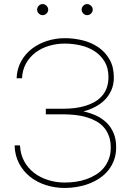

<svg xmlns="http://www.w3.org/2000/svg" viewBox="-20 -907 640 937"><path d="M293.5 -376.5Q318.8 -376.5 344.7 -379.6Q370.6 -382.8 394.8 -389.9Q418.9 -397 439.7 -408.4Q460.4 -419.9 476.1 -437Q491.7 -454.1 500.5 -477.3Q509.3 -500.5 509.3 -530.8Q509.3 -575.2 490.5 -606.4Q471.7 -637.7 441.4 -657.2Q411.1 -676.8 373 -685.5Q335 -694.3 295.9 -694.3Q256.8 -694.3 220.2 -683.6Q183.6 -672.9 154.5 -651.4Q125.5 -629.9 107.4 -598.1Q89.4 -566.4 87.4 -524.9H61Q63 -571.8 83.3 -608.2Q103.5 -644.5 136.2 -669.4Q168.9 -694.3 210.4 -707.5Q252 -720.7 295.9 -720.7Q340.8 -720.7 384 -710Q427.2 -699.2 460.9 -675.8Q494.6 -652.3 515.1 -616Q535.6 -579.6 535.6 -528.8Q535.6 -494.1 523.4 -466.8Q511.2 -439.5 491 -419.2Q470.7 -398.9 443.8 -385Q417 -371.1 387.2 -363.3Q419.9 -356.4 449 -343Q478 -329.6 499.8 -308.6Q521.5 -287.6 534.2 -257.8Q546.9 -228 546.9 -188.5Q546.9 -154.3 536.6 -126.2Q526.4 -98.1 508.5 -75.9Q490.7 -53.7 466.6 -37.6Q442.4 -21.5 414.6 -10.7Q386.7 0 356.4 5.1Q326.2 10.3 295.9 10.3Q248.5 10.3 205.1 -3.4Q161.6 -17.1 127.9 -43.5Q94.2 -69.8 73.5 -108.6Q52.7 -147.5 51.3 -197.3H77.6Q79.6 -153.3 98.4 -119.4Q117.2 -85.4 147.2 -62.7Q177.2 -40 215.8 -28.1Q254.4 -16.1 295.9 -16.1Q322.8 -16.1 349.9 -20Q377 -23.9 401.9 -32.7Q426.8 -41.5 448.5 -54.9Q470.2 -68.4 486.1 -87.4Q502 -106.4 511.2 -131.1Q520.5 -155.8 520.5 -186.5Q520.5 -219.2 511.2 -243.9Q502 -268.6 486.1 -286.4Q470.2 -304.2 448.2 -316.2Q426.3 -328.1 401.1 -335.4Q376 -342.8 348.4 -345.7Q320.8 -348.6 293.5 -349.1H203.6V-376.5ZM161.1 -859.9Q161.1 -870.6 169.2 -878.9Q177.2 -887.2 188 -887.2Q198.7 -887.2 207 -878.9Q215.3 -870.6 215.3 -859.9Q215.3 -849.1 207 -841.1Q198.7 -833 188 -833Q177.2 -833 169.2 -841.1Q161.1 -849.1 161.1 -859.9ZM378.4 -859.9Q378.4 -870.6 386.5 -878.9Q394.5 -887.2 405.3 -887.2Q416 -887.2 424.3 -878.9Q432.6 -870.6 432.6 -859.9Q432.6 -849.1 424.3 -841.1Q416 -833 405.3 -833Q394.5 -833 386.5 -841.1Q378.4 -849.1 378.4 -859.9Z"/></svg>

Font: Roboto Mono Thin
Style: Regular
Weight: 250
Designer: Google
Version: Version 2.000985; 2015; ttfautohint (v1.3)